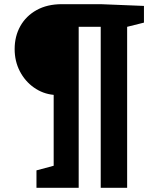

<svg xmlns="http://www.w3.org/2000/svg" viewBox="-20 -725 761 915"><path d="M235.8 -272.9Q184.1 -277.8 141.6 -307.9Q99.1 -337.9 74.5 -385.5Q49.8 -433.1 49.8 -491.2Q49.8 -552.2 76.9 -600.6Q104 -648.9 154.5 -677Q205.1 -705.1 274.9 -705.1H460L666 -696.8V-617.2L585.9 -597.2V169.9H460V-597.2H355V169.9H153.8V86.9L235.8 64.9Z"/></svg>

Font: Kadwa
Style: Regular
Weight: 400
Designer: Sol Matas
Foundry: Sol Matas
Version: Version 1.000;PS 001.000;hotconv 1.0.70;makeotf.lib2.5.58329